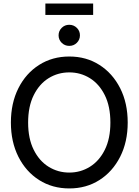

<svg xmlns="http://www.w3.org/2000/svg" viewBox="-20 -1061 789 1093"><path d="M374.5 11.7Q277.8 11.7 202.6 -36.1Q127.4 -84 84.7 -168.7Q42 -253.4 42 -363.3Q42 -474.1 84.7 -558.8Q127.4 -643.6 202.6 -691.4Q277.8 -739.3 374.5 -739.3Q471.2 -739.3 546.1 -691.4Q621.1 -643.6 664.1 -558.8Q707 -474.1 707 -363.3Q707 -253.4 664.1 -168.7Q621.1 -84 546.1 -36.1Q471.2 11.7 374.5 11.7ZM374.5 -78.6Q438.5 -78.6 491.7 -111.6Q544.9 -144.5 576.7 -208.3Q608.4 -272 608.4 -363.3Q608.4 -455.1 576.7 -519Q544.9 -583 491.7 -616Q438.5 -648.9 374.5 -648.9Q310.1 -648.9 256.8 -616Q203.6 -583 171.9 -519Q140.1 -455.1 140.1 -363.3Q140.1 -272 171.9 -208.3Q203.6 -144.5 256.8 -111.6Q310.1 -78.6 374.5 -78.6ZM374.5 -799.8Q348.6 -799.8 331.1 -817.4Q313.5 -835 313.5 -859.9Q313.5 -884.8 331.1 -902.3Q348.6 -919.9 374 -919.9Q399.9 -919.9 417.5 -902.3Q435.1 -884.8 435.1 -859.9Q435.1 -835 417.5 -817.4Q399.9 -799.8 374.5 -799.8ZM510.3 -1041V-976.1H238.3V-1041Z"/></svg>

Font: Inter Cardless Display
Style: Regular
Weight: 400
Designer: Rasmus Andersson
Foundry: rsms
Version: Version 4.001;git-9221beed3